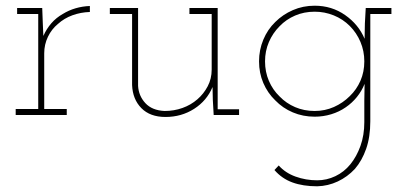

<svg xmlns="http://www.w3.org/2000/svg" viewBox="-20 -403 1427 673"><path d="M214 0V-21H135V-216Q135 -247 148 -274Q161 -301 183 -319Q205 -339 234 -349.5Q263 -360 295 -361V-382Q269 -381 245 -374Q221 -367 200 -354Q177 -341 160 -321.5Q143 -302 132 -277Q131 -291 131 -299.5Q131 -308 130 -322L128 -375H40V-354H114V-21H35V0Z M725 -98 726 -53 729 0H818V-20H743V-375H644V-354H722V-159Q722 -127 708 -100.5Q694 -74 672 -55Q649 -35 619.5 -24.5Q590 -14 557 -14Q513 -16 489.5 -41.5Q466 -67 464 -102V-375H365V-354H443V-105Q445 -55 475.5 -24Q506 7 560 7Q616 7 660.5 -21.5Q705 -50 725 -98Z M942 193Q968 223 1005 236.5Q1042 250 1092 250Q1130 249 1164 233Q1198 217 1224 189Q1249 160 1263.5 118.5Q1278 77 1278 22V-354H1352V-375H1262Q1260 -348 1259 -321Q1258 -294 1258 -267Q1237 -317 1190 -350Q1143 -383 1083 -383Q1042 -383 1006.5 -367.5Q971 -352 945 -326Q918 -300 903 -264Q888 -228 888 -188Q888 -147 903 -112Q918 -77 945 -51Q971 -24 1006.5 -9Q1042 6 1083 6Q1113 6 1141 -2.5Q1169 -11 1192 -27Q1214 -42 1231 -63Q1248 -84 1258 -109Q1258 -94 1257.5 -79Q1257 -64 1257 -50V25Q1257 71 1243.5 108.5Q1230 146 1208 173Q1186 200 1155.5 214.5Q1125 229 1092 229Q1052 229 1016 216Q980 203 957 177ZM1083 -362Q1118 -362 1150 -349Q1182 -336 1206 -312Q1230 -288 1243.5 -256Q1257 -224 1257 -188Q1257 -151 1243.5 -120Q1230 -89 1206 -66Q1182 -42 1150.5 -28Q1119 -14 1083 -14Q1046 -14 1014.5 -27.5Q983 -41 960 -65Q936 -88 922.5 -119.5Q909 -151 909 -188Q909 -224 922.5 -255.5Q936 -287 960 -311Q983 -335 1014.5 -348.5Q1046 -362 1083 -362Z"/></svg>

Font: Josefin Slab ExtraLight
Style: Regular
Weight: 250
Designer: Santiago Orozco
Foundry: Typemade
Version: Version 2.000